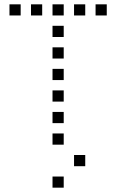

<svg xmlns="http://www.w3.org/2000/svg" viewBox="-20 -696 640 892"><path d="M25 -676Q24 -676 24 -676Q24 -676 24 -675V-625Q24 -624 24 -624Q24 -624 25 -624H75Q76 -624 76 -624Q76 -624 76 -625V-675Q76 -676 76 -676Q76 -676 75 -676ZM125 -676Q124 -676 124 -676Q124 -676 124 -675V-625Q124 -624 124 -624Q124 -624 125 -624H175Q176 -624 176 -624Q176 -624 176 -625V-675Q176 -676 176 -676Q176 -676 175 -676ZM225 -676Q224 -676 224 -676Q224 -676 224 -675V-625Q224 -624 224 -624Q224 -624 225 -624H275Q276 -624 276 -624Q276 -624 276 -625V-675Q276 -676 276 -676Q276 -676 275 -676ZM325 -676Q324 -676 324 -676Q324 -676 324 -675V-625Q324 -624 324 -624Q324 -624 325 -624H375Q376 -624 376 -624Q376 -624 376 -625V-675Q376 -676 376 -676Q376 -676 375 -676ZM425 -676Q424 -676 424 -676Q424 -676 424 -675V-625Q424 -624 424 -624Q424 -624 425 -624H475Q476 -624 476 -624Q476 -624 476 -625V-675Q476 -676 476 -676Q476 -676 475 -676ZM225 -576Q224 -576 224 -576Q224 -576 224 -575V-525Q224 -524 224 -524Q224 -524 225 -524H275Q276 -524 276 -524Q276 -524 276 -525V-575Q276 -576 276 -576Q276 -576 275 -576ZM225 -476Q224 -476 224 -476Q224 -476 224 -475V-425Q224 -424 224 -424Q224 -424 225 -424H275Q276 -424 276 -424Q276 -424 276 -425V-475Q276 -476 276 -476Q276 -476 275 -476ZM225 -376Q224 -376 224 -376Q224 -376 224 -375V-325Q224 -324 224 -324Q224 -324 225 -324H275Q276 -324 276 -324Q276 -324 276 -325V-375Q276 -376 276 -376Q276 -376 275 -376ZM225 -276Q224 -276 224 -276Q224 -276 224 -275V-225Q224 -224 224 -224Q224 -224 225 -224H275Q276 -224 276 -224Q276 -224 276 -225V-275Q276 -276 276 -276Q276 -276 275 -276ZM225 -176Q224 -176 224 -176Q224 -176 224 -175V-125Q224 -124 224 -124Q224 -124 225 -124H275Q276 -124 276 -124Q276 -124 276 -125V-175Q276 -176 276 -176Q276 -176 275 -176ZM225 -76Q224 -76 224 -76Q224 -76 224 -75V-25Q224 -24 224 -24Q224 -24 225 -24H275Q276 -24 276 -24Q276 -24 276 -25V-75Q276 -76 276 -76Q276 -76 275 -76ZM325 24Q324 24 324 24Q324 24 324 25V75Q324 76 324 76Q324 76 325 76H375Q376 76 376 76Q376 76 376 75V25Q376 24 376 24Q376 24 375 24ZM225 124Q224 124 224 124Q224 124 224 125V175Q224 176 224 176Q224 176 225 176H275Q276 176 276 176Q276 176 276 175V125Q276 124 276 124Q276 124 275 124Z"/></svg>

Font: Doto
Style: Regular
Weight: 400
Monospace: yes
Version: Version 1.000